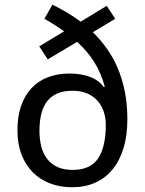

<svg xmlns="http://www.w3.org/2000/svg" viewBox="-20 -787 617 817"><path d="M522 -279.8Q522 -210.4 505.6 -156.7Q489.3 -103 458.7 -65.9Q428.2 -28.8 384.8 -9.5Q341.3 9.8 287.1 9.8Q236.3 9.8 193.6 -6.3Q150.9 -22.5 119.9 -53.5Q88.9 -84.5 71.5 -129.6Q54.2 -174.8 54.2 -232.9Q54.2 -291 69.6 -335.9Q85 -380.9 113.8 -411.6Q142.6 -442.4 183.6 -458.3Q224.6 -474.1 275.9 -474.1Q325.7 -474.1 363.3 -459.7Q400.9 -445.3 421.9 -416L425.8 -418Q410.6 -475.6 381.3 -522.5Q352.1 -569.3 308.1 -608.9L183.1 -534.2L147 -589.8L252.9 -653.8Q233.4 -667.5 212.6 -680.9Q191.9 -694.3 168.9 -707L203.1 -767.1Q234.9 -751.5 264.6 -733.9Q294.4 -716.3 323.2 -694.8L434.1 -762.2L470.2 -707L375 -649.9Q407.7 -618.2 434.8 -580.1Q461.9 -542 481.2 -496.3Q500.5 -450.7 511.2 -396.7Q522 -342.8 522 -279.8ZM430.2 -256.8Q430.2 -284.2 421.9 -310.3Q413.6 -336.4 396.5 -356.4Q379.4 -376.5 352.5 -388.7Q325.7 -400.9 289.1 -400.9Q251.5 -400.9 224.9 -389.6Q198.2 -378.4 181.2 -356.9Q164.1 -335.4 156 -303.5Q147.9 -271.5 147.9 -230Q147.9 -192.9 156 -162.4Q164.1 -131.8 181.4 -109.9Q198.7 -87.9 225.3 -75.9Q252 -64 289.1 -64Q364.3 -64 397.2 -112.5Q430.2 -161.1 430.2 -256.8Z"/></svg>

Font: Genotype
Style: Regular
Weight: 400
Foundry: Ascender Corporation
Version: Version 1.00